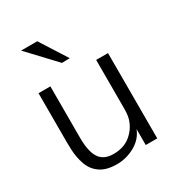

<svg xmlns="http://www.w3.org/2000/svg" viewBox="-169 -805 857 926"><g transform="rotate(-30 259.5 -342.0)"><path d="M86 -695H176L271 -546L227 -545ZM377 -475H443V0H379V-89Q361 -42 314 -15.5Q267 11 213 11Q152 11 118 -15Q86 -38 72 -79Q59 -117 57 -161Q56 -173 56 -202V-475H122V-188Q122 -113 145.5 -76.5Q169 -40 224 -40Q291 -40 331 -82Q365 -116 374 -163Q377 -182 377 -202Z"/></g></svg>

Font: Pavanam
Style: Regular
Weight: 400
Designer: Tharique Azeez
Foundry: Tharique Azeez
Version: Version 1.86; ttfautohint (v1.3) -l 8 -r 50 -G 200 -x 14 -D 